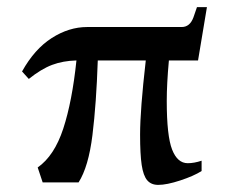

<svg xmlns="http://www.w3.org/2000/svg" viewBox="-20 -513 679 540"><path d="M508 -54Q526 -54 547 -61V-32Q525 -18 487 -5.5Q449 7 425 7Q405 7 394 -6Q383 -19 378.5 -49Q374 -79 374 -134Q374 -204 390 -343H255Q251 -222 240 -133Q229 -44 201 0H100L86 -42Q133 -75 158 -151.5Q183 -228 195 -343Q157 -342 126.5 -330.5Q96 -319 61 -291L42 -312Q77 -375 125.5 -406Q174 -437 225 -437H491Q514 -437 524 -464L534 -493H562L537 -343H455Q449 -277 449 -229Q449 -131 464 -92.5Q479 -54 508 -54Z"/></svg>

Font: Ibarra Real Nova
Style: Italic
Weight: 400
Italic angle: -22°
Designer: Jose Maria Ribagorda & Octavio Pardo
Foundry: Octavio Pardo
Version: Version 1.014